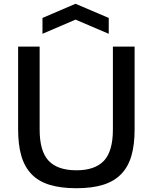

<svg xmlns="http://www.w3.org/2000/svg" viewBox="-20 -987 809 1017"><path d="M205 -892 380 -967 556 -892V-808L380 -883L205 -808ZM385 10Q302 10 243 -8Q184 -26 147 -64.5Q110 -103 93 -161.5Q76 -220 76 -301V-740H190V-301Q190 -186 237.5 -135.5Q285 -85 385 -85Q483 -85 530.5 -135.5Q578 -186 578 -301V-740H693V-301Q693 -220 676 -161.5Q659 -103 621.5 -64.5Q584 -26 525.5 -8Q467 10 385 10Z"/></svg>

Font: EncodeSans
Style: Medium
Weight: 500
Designer: Pablo Impallari, Andres Torresi
Foundry: Pablo Impallari, Andres Torresi
Version: Version 1.000; ttfautohint (v1.4.1)